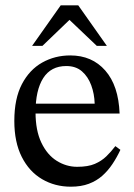

<svg xmlns="http://www.w3.org/2000/svg" viewBox="-20 -694 504 724"><path d="M247 10Q187 10 138.5 -18.5Q90 -47 62 -102.5Q34 -158 34 -238Q34 -322 62.5 -376.5Q91 -431 139 -458Q187 -485 245 -485Q327 -485 377 -428Q427 -371 431 -266H106L105 -303H337Q336 -340 324 -372.5Q312 -405 289 -425Q266 -445 230 -445Q172 -445 143 -399.5Q114 -354 114 -271Q114 -202 136 -156Q158 -110 194 -87.5Q230 -65 271 -65Q312 -65 337.5 -76Q363 -87 381 -104.5Q399 -122 415 -143L434 -129Q421 -101 404 -75.5Q387 -50 365.5 -31Q344 -12 315 -1Q286 10 247 10ZM140 -521H101L209 -674H275L383 -521H345L242 -619Z"/></svg>

Font: STIX Two Text
Style: Regular
Weight: 400
Designer: Ross Mills, John Hudson & Paul Hanslow, Tiro Typeworks Ltd; with prior portions MicroPress Inc., and Coen Hoffman.
Foundry: Tiro Typeworks Ltd
Version: Version 2.13 b171